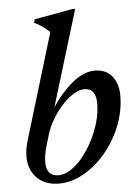

<svg xmlns="http://www.w3.org/2000/svg" viewBox="-52 -755 573 806"><g transform="rotate(-5 234.0 -351.5)"><path d="M126 -152.5Q119.5 -132 116.8 -114.5Q114 -97 114 -83Q114 -53.5 127 -38.8Q140 -24 165 -24Q190.5 -24 217 -41.2Q243.5 -58.5 267.8 -88.2Q292 -118 311.2 -155.2Q330.5 -192.5 341.8 -232.5Q353 -272.5 353 -310.5Q353 -342 340.8 -358.2Q328.5 -374.5 303.5 -374.5Q286 -374.5 266.5 -364.2Q247 -354 227.5 -336.2Q208 -318.5 190.5 -295.5Q173 -272.5 159.5 -247Q146 -221.5 138.5 -195.5ZM183 -626Q173.5 -635 164 -642.5Q154.5 -650 143.5 -657Q132.5 -664 118.5 -670.5L122.5 -685L283.5 -714H295.5L159.5 -267L153 -280Q190 -339.5 224.8 -376.5Q259.5 -413.5 291.8 -431Q324 -448.5 352.5 -448.5Q401.5 -448.5 427 -416.8Q452.5 -385 452.5 -334.5Q452.5 -283.5 436.8 -233.5Q421 -183.5 393 -139.5Q365 -95.5 328.5 -61.8Q292 -28 250 -8.5Q208 11 164.5 11Q106 11 71.8 -23.5Q37.5 -58 37.5 -114Q37.5 -129.5 40.2 -145.8Q43 -162 48 -179.5Z"/></g></svg>

Font: Newsreader 24pt Medium
Style: Italic
Weight: 500
Italic angle: -17°
Designer: Hugues Gentile
Foundry: Production Type
Version: Version 1.003